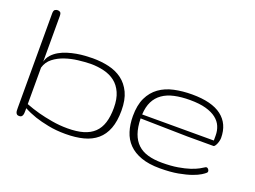

<svg xmlns="http://www.w3.org/2000/svg" viewBox="-88 -733 1229 927"><g transform="rotate(20 526.5 -269.5)"><path d="M308.1 -383.8Q352.1 -383.8 391.4 -374.8Q430.7 -365.7 460.2 -343.8Q489.7 -321.8 507.1 -285.2Q524.4 -248.5 524.4 -193.4Q524.4 -138.7 510 -100.8Q495.6 -63 468 -39.6Q440.4 -16.1 400.1 -5.6Q359.9 4.9 308.1 4.9Q259.3 4.9 219 -3.2Q178.7 -11.2 149.4 -21Q115.2 -32.7 88.4 -47.4V-35.6Q88.4 -28.3 87.9 -22Q87.4 -15.6 85.4 -10.7Q83.5 -5.9 79.6 -2.9Q75.7 0 68.4 0Q61 0 57.4 -2.9Q53.7 -5.9 51.8 -10.7Q49.8 -15.6 49.6 -22Q49.3 -28.3 49.3 -35.6V-520Q49.3 -535.6 55.9 -539.8Q62.5 -543.9 69.8 -543.9Q77.1 -543.9 82.8 -539.8Q88.4 -535.6 88.4 -520V-286.6Q93.8 -307.6 107.7 -322.8Q121.6 -337.9 140.4 -348.6Q159.2 -359.4 181.4 -366.2Q203.6 -373 226.1 -377Q248.5 -380.9 269.8 -382.3Q291 -383.8 308.1 -383.8ZM308.1 -355Q278.8 -354.5 244.1 -350.3Q209.5 -346.2 177.7 -335.4Q146 -324.7 121.6 -305.7Q97.2 -286.6 88.4 -255.9V-68.4Q121.1 -55.7 157.2 -45.9Q188 -37.6 227.3 -30.8Q266.6 -23.9 308.1 -23.9Q355 -23.9 388.4 -33.7Q421.9 -43.5 443.6 -64.2Q465.3 -85 475.3 -116.9Q485.4 -148.9 485.4 -193.4Q485.4 -239.3 471.4 -270.5Q457.5 -301.8 433.6 -320.3Q409.7 -338.9 377.2 -346.9Q344.7 -355 308.1 -355Z M793.5 -23.9Q839.8 -23.9 874.5 -29.8Q909.2 -35.6 934.1 -43.9Q959 -52.2 974.9 -61Q990.7 -69.8 999.5 -75.7Q1003.4 -78.1 1007.8 -76.2Q1012.2 -74.2 1015.1 -69.8Q1018.1 -65.4 1018.1 -60.3Q1018.1 -55.2 1013.2 -51.8Q1008.8 -47.4 994.1 -38.1Q979.5 -28.8 952.9 -19.3Q926.3 -9.8 886.7 -2.4Q847.2 4.9 793 4.9Q736.3 4.9 696.8 -9.3Q657.2 -23.4 632.3 -48.8Q607.4 -74.2 596.2 -109.9Q585 -145.5 585 -188Q585 -244.6 603 -282.2Q621.1 -319.8 652.6 -342.5Q684.1 -365.2 726.8 -374.5Q769.5 -383.8 818.8 -383.8Q920.4 -383.8 970.9 -345Q1021.5 -306.2 1021.5 -233.9Q1021.5 -227.5 1019.5 -219Q1017.6 -210.4 1014.4 -202.9Q1011.2 -195.3 1007.3 -190.2Q1003.4 -185.1 1000 -185.1H866.2L624 -189.9Q625 -144.5 636.2 -113Q647.5 -81.5 668.5 -61.8Q689.5 -42 720.7 -33Q752 -23.9 793.5 -23.9ZM818.8 -355Q773.4 -355 738.3 -347.2Q703.1 -339.4 678.5 -322Q653.8 -304.7 640.1 -277.3Q626.5 -250 624.5 -210.4H992.7V-236.8Q992.7 -261.2 983.6 -282.7Q974.6 -304.2 954.1 -320.3Q933.6 -336.4 900.4 -345.7Q867.2 -355 818.8 -355Z"/></g></svg>

Font: Gruppo
Style: Regular
Weight: 400
Foundry: Vernon Adams
Version: Version 1.000